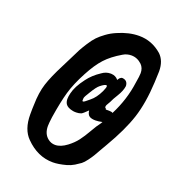

<svg xmlns="http://www.w3.org/2000/svg" viewBox="-120 -747 753 830"><g transform="rotate(20 256.5 -332.0)"><path d="M88.9 -68.4Q52.7 -104.5 52.7 -172.9Q52.7 -202.1 53.7 -217.8Q54.7 -274.4 67.9 -315.4Q81.1 -356.4 112.3 -417Q120.1 -431.6 134.8 -461.9Q149.4 -492.2 156.7 -505.9Q164.1 -519.5 178.7 -542.5Q193.4 -565.4 206.1 -578.6Q218.8 -591.8 238.8 -606.4Q258.8 -621.1 282.2 -630.9Q333 -653.3 379.9 -653.3Q438.5 -653.3 484.4 -613.3Q512.7 -586.9 512.7 -538.1Q512.7 -522.5 510.7 -487.3Q505.9 -390.6 483.4 -321.3Q460.9 -252 408.2 -162.1Q403.3 -154.3 390.6 -131.8Q377.9 -109.4 373 -101.1Q368.2 -92.8 356 -76.2Q343.8 -59.6 334 -52.2Q324.2 -44.9 309.1 -35.6Q293.9 -26.4 276.4 -21.5Q240.2 -11.7 214.8 -11.7Q144.5 -11.7 88.9 -68.4ZM245.1 -304.7Q246.1 -303.7 249 -303.7Q252.9 -303.7 275.4 -323.2Q297.9 -340.8 314.5 -376Q323.2 -395.5 322.3 -400.4Q321.3 -404.3 320.3 -404.3Q312.5 -406.2 293 -390.6Q280.3 -380.9 261.7 -349.6Q246.1 -325.2 245.1 -318.4Q244.1 -304.7 245.1 -304.7ZM362.3 -348.6Q359.4 -341.8 355 -335Q350.6 -328.1 348.6 -323.7Q346.7 -319.3 346.7 -315.4V-312.5L349.6 -310.5Q351.6 -308.6 352.5 -304.7H354.5H368.2Q379.9 -304.7 384.8 -300.8Q423.8 -377 434.6 -458Q440.4 -491.2 440.4 -503.9Q440.4 -527.3 425.8 -542Q404.3 -562.5 377 -562.5Q356.4 -562.5 338.9 -551.8Q293.9 -525.4 267.1 -496.1Q240.2 -466.8 213.9 -417Q183.6 -360.4 170.4 -314.5Q157.2 -268.6 145.5 -194.3Q141.6 -165 141.6 -152.3Q141.6 -116.2 165 -97.7Q179.7 -85.9 198.2 -85.9Q223.6 -85.9 252 -107.4Q275.4 -125 291 -145.5Q306.6 -166 323.2 -195.3Q339.8 -224.6 353.5 -242.2L357.4 -249Q339.8 -245.1 326.2 -245.1Q308.6 -245.1 298.8 -251Q288.1 -257.8 286.1 -276.4Q265.6 -255.9 258.8 -252.9Q248 -249 236.3 -249Q226.6 -249 221.7 -250Q195.3 -254.9 186.5 -268.6Q180.7 -278.3 180.7 -291Q180.7 -302.7 184.6 -318.4Q192.4 -351.6 223.6 -392.6Q245.1 -421.9 279.3 -444.3Q297.9 -458 318.4 -458H322.3Q342.8 -457 354.5 -442.4Q355.5 -441.4 356 -442.9Q356.4 -444.3 358.4 -447.3Q360.4 -450.2 362.3 -452.1Q364.3 -454.1 368.2 -456.1Q372.1 -458 376 -457Q397.5 -454.1 399.4 -431.6V-428.7Q396.5 -407.2 380.4 -380.9Q364.3 -354.5 362.3 -348.6Z"/></g></svg>

Font: Essays1743
Style: BoldItalic
Weight: 700
Italic angle: -10°
Designer: Based on the typeface in a 1743 English translation of the essays of Montaigne.  PostScript/TrueType font designed by Jo
Version: Version 002.100